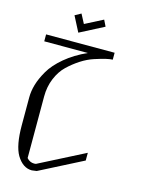

<svg xmlns="http://www.w3.org/2000/svg" viewBox="-140 -1045 841 1126"><g transform="rotate(15 281.0 -482.0)"><path d="M240.2 -908.2 348.6 -963.9 367.2 -925.8 221.7 -850.6 173.8 -943.4 210.9 -963.9ZM458 -792V-750Q443.4 -750 416.5 -743.7Q389.6 -737.3 350.6 -724.6Q311.5 -711.9 272.9 -687Q234.4 -662.1 200.7 -629.9Q167 -597.7 146 -547.4Q125 -497.1 125 -437.5V-63.5Q143.6 -42 169.9 -42Q171.9 -42 175.3 -42.5Q178.7 -43 180.7 -43L458 -184.6V-137.7L196.3 -3.9Q168.9 0 167 0Q112.3 0 75.2 -61.5Q42 -118.2 42 -240.2V-410.2Q42 -447.3 53.7 -487.8Q65.4 -528.3 92.8 -575.7Q120.1 -623 175.3 -669.4Q230.5 -715.8 306.6 -750H42V-792Z"/></g></svg>

Font: wanta
Style: Medium
Weight: 500
Version: Version 0.91